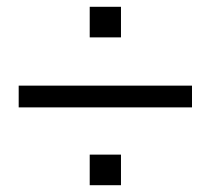

<svg xmlns="http://www.w3.org/2000/svg" viewBox="-20 -654 620 565"><path d="M336 -544H244V-634H336ZM545 -338H35V-402H545ZM336 -109H244V-199H336Z"/></svg>

Font: Ulagadi Sans Light
Style: Regular
Weight: 300
Designer: Ninad Kale (Devanagari), Jonny Pinhorn (Latin)
Foundry: Indian Type Foundry
Version: Version 3.01;March 29, 2020;FontCreator 12.0.0.2522 64-bit; 